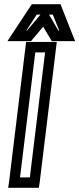

<svg xmlns="http://www.w3.org/2000/svg" viewBox="-20 -875 380 920"><path d="M170 0 249 -649 252 -674H227H130H105L102 -649L23 0L19 25H44H141H166L170 0ZM123 -25H76L149 -624H196L123 -25ZM58 -678H116H129L137 -688L187 -747L222 -688L228 -678H241H299H340L325 -715L275 -842L270 -855H254H147H133L124 -842L40 -715L16 -678H58ZM214 -805H233L264 -728H260L215 -805H214ZM106 -728 156 -805H174L109 -728H106Z"/></svg>

Font: Gamestation Display Outline
Style: Italic
Weight: 400
Designer: Jonas Hecksher
Foundry: Jonas Hecksher, Playtypeª, e-types AS
Version: Version 1.003